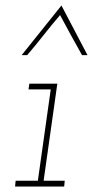

<svg xmlns="http://www.w3.org/2000/svg" viewBox="-20 -680 339 700"><path d="M37 -21 35 0H214L216 -21H139L189 -375H87L84 -354H165L118 -21ZM204 -660Q168 -615 131.5 -569.5Q95 -524 59 -479H79Q110 -515 139 -552Q168 -589 199 -625Q219 -588 238.5 -552Q258 -516 279 -479H299Q275 -524 251.5 -569.5Q228 -615 204 -660Z"/></svg>

Font: Josefin Slab Thin ExtraLight
Style: Italic
Weight: 250
Italic angle: -12°
Version: Version 2.000